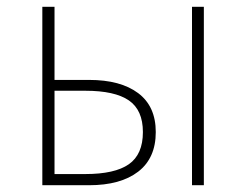

<svg xmlns="http://www.w3.org/2000/svg" viewBox="-20 -547 727 567"><path d="M105 -527H141V-311H243Q336 -311 388 -272Q440 -233 440 -157Q440 -80 388 -40Q336 0 243 0H105ZM232 -33Q319 -33 360.5 -62Q402 -91 402 -157Q402 -222 360.5 -250.5Q319 -279 232 -279H141V-33ZM547 -527H582V0H547Z"/></svg>

Font: SpoqaHanSansJP-Thin
Style: Regular
Weight: 250
Designer: [Source Han Sans]
Ryoko NISHIZUKA  (kana & ideographs); Paul D. Hunt (Latin, Greek & Cyrillic); Wenlong ZHANG  (bopomofo
Foundry: Spoqa (http://bi.spoqa.com)
Version: Version 1.002.20150607